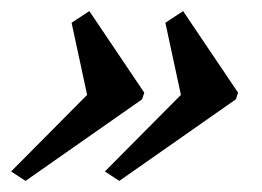

<svg xmlns="http://www.w3.org/2000/svg" viewBox="-59 -374 472 346"><path d="M201 -207 197 -195 -13 -48 -39 -65 98 -203 70 -333 102 -354ZM370 -207 366 -195 156 -48 130 -65 267 -203 239 -333 271 -354Z"/></svg>

Font: Ibarra Real Nova
Style: Bold Italic
Weight: 700
Italic angle: -22°
Designer: Jose Maria Ribagorda & Octavio Pardo
Foundry: Octavio Pardo
Version: Version 1.014